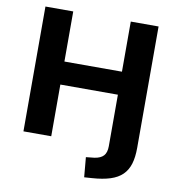

<svg xmlns="http://www.w3.org/2000/svg" viewBox="-95 -790 979 1068"><g transform="rotate(10 394.5 -256.0)"><path d="M452 193 442 81 489 76Q524 71 540.5 53Q557 35 557 -1V-292H232V0H75V-705H232V-422H557V-705H714V-19Q714 34 702.5 71.5Q691 109 665.5 134Q640 159 598 172.5Q556 186 496 190Z"/></g></svg>

Font: Nunito Sans 11pt ExtraBold
Style: Regular
Weight: 800
Version: Version 3.101;gftools[0.9.27]